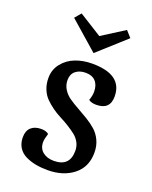

<svg xmlns="http://www.w3.org/2000/svg" viewBox="-142 -817 729 918"><g transform="rotate(20 222.5 -358.0)"><path d="M371.1 -706.1 230 -579.1 85 -706.1 111.8 -737.8 228 -665 342.8 -737.8ZM228 -478Q196.3 -478 176.8 -461.9Q157.2 -445.8 157.2 -416Q157.2 -390.1 170.4 -369.1Q183.6 -348.1 204.8 -333.5Q226.1 -318.8 251.5 -304.9Q276.9 -291 302.5 -275.4Q328.1 -259.8 349.4 -241.5Q370.6 -223.1 383.8 -195.3Q397 -167.5 397 -132.8Q397 -59.6 345.2 -18.8Q293.5 22 213.9 22Q180.7 22 152.8 16.6Q125 11.2 101.1 -0.5Q77.1 -12.2 63.5 -33.9Q49.8 -55.7 49.8 -85.9Q49.8 -118.7 68.4 -135.7Q86.9 -152.8 120.1 -152.8Q145 -152.8 158.2 -141.1Q148.9 -112.3 148.9 -97.2Q148.9 -64.9 170.7 -47.4Q192.4 -29.8 227.1 -29.8Q308.1 -29.8 308.1 -109.9Q308.1 -132.8 297.9 -151.9Q287.6 -170.9 270.8 -184.1Q253.9 -197.3 232.2 -210.9Q210.4 -224.6 188 -235.8Q165.5 -247.1 143.8 -262.7Q122.1 -278.3 105.2 -295.4Q88.4 -312.5 78.1 -337.9Q67.9 -363.3 67.9 -394Q67.9 -436.5 93.3 -468.3Q118.7 -500 157.5 -514.9Q196.3 -529.8 242.2 -529.8Q396 -529.8 396 -418Q396 -351.1 326.2 -351.1Q300.8 -351.1 287.1 -361.8Q295.9 -385.7 295.9 -405.8Q295.9 -439.9 278.3 -459Q260.7 -478 228 -478Z"/></g></svg>

Font: Sansita Light
Style: Regular
Weight: 300
Designer: Pablo Cosgaya
Foundry: Omnibus-Type
Version: Version 1.006;hotconv 1.0.109;makeotfexe 2.5.65596